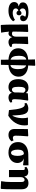

<svg xmlns="http://www.w3.org/2000/svg" viewBox="2107 -2863 981 5235"><g transform="rotate(90 2597.5 -245.5)"><path d="M273 14Q161 14 98.5 -26.5Q36 -67 36 -140Q36 -192 66 -224Q96 -256 153 -264V-267Q45 -289 45 -379Q45 -453 114.5 -492Q184 -531 317 -531Q429 -531 493.5 -493Q558 -455 558 -388Q558 -349 534.5 -326.5Q511 -304 471 -304Q438 -304 418.5 -321Q399 -338 399 -367Q399 -389 436 -442Q401 -465 332 -465Q276 -465 243 -440Q210 -415 210 -373Q210 -316 265 -292Q300 -341 338 -341Q365 -341 381 -322.5Q397 -304 397 -274Q397 -243 380.5 -224Q364 -205 337 -205Q295 -205 265 -257Q210 -235 210 -185Q210 -145 242 -123Q274 -101 332 -101Q382 -101 433 -118Q484 -135 522 -164L560 -114Q464 14 273 14Z M675 225 660 216Q655 139 652.5 64.5Q650 -10 650 -90Q650 -110 650 -150Q650 -190 650 -240.5Q650 -291 649.5 -343.5Q649 -396 649 -441.5Q649 -487 649 -515L838 -525L852 -515Q847 -423 845 -349.5Q843 -276 842.5 -215.5Q842 -155 842 -100Q863 -81 902 -81Q939 -81 959.5 -110.5Q980 -140 980 -194Q980 -214 979.5 -252.5Q979 -291 979 -338.5Q979 -386 979 -433Q979 -480 979 -515L1169 -525L1183 -515Q1180 -470 1177.5 -417.5Q1175 -365 1173.5 -313.5Q1172 -262 1171.5 -218Q1171 -174 1171 -145Q1171 -110 1181 -94.5Q1191 -79 1212 -79Q1222 -79 1230.5 -81Q1239 -83 1249 -86L1260 -37Q1235 -13 1198 0.5Q1161 14 1123 14Q1076 14 1039 -14.5Q1002 -43 992 -88H991Q982 -41 956 -13.5Q930 14 893 14Q865 14 845 -3H843Q847 48 853 105Q859 162 870 215Z M1609 221 1607 14Q1460 5 1378 -65Q1296 -135 1296 -251Q1296 -368 1378 -440.5Q1460 -513 1605 -524L1600 -708L1759 -716L1773 -707L1765 -524Q1908 -516 1989 -446.5Q2070 -377 2070 -265Q2070 -185 2031.5 -124.5Q1993 -64 1921.5 -28Q1850 8 1752 13L1747 221ZM1607 -43 1605 -471Q1555 -466 1528 -414.5Q1501 -363 1501 -273Q1501 -168 1526.5 -113Q1552 -58 1607 -43ZM1753 -39Q1806 -44 1835.5 -97.5Q1865 -151 1865 -246Q1865 -343 1840 -396.5Q1815 -450 1764 -468Z M2358 14Q2251 14 2194.5 -54.5Q2138 -123 2138 -253Q2138 -384 2199 -457.5Q2260 -531 2370 -531Q2423 -531 2458 -513.5Q2493 -496 2516 -458H2518L2525 -514L2708 -525L2722 -515Q2684 -291 2684 -157Q2684 -116 2694.5 -98.5Q2705 -81 2730 -81Q2745 -81 2765 -88L2776 -38Q2751 -14 2714 0Q2677 14 2639 14Q2587 14 2553.5 -10Q2520 -34 2512 -78H2510Q2467 14 2358 14ZM2428 -81Q2475 -81 2500 -146Q2500 -284 2508 -395Q2495 -419 2474 -433.5Q2453 -448 2431 -448Q2387 -448 2367 -405.5Q2347 -363 2347 -266Q2347 -161 2365 -121Q2383 -81 2428 -81Z M3135 19 2982 0Q2964 -224 2928.5 -327.5Q2893 -431 2835 -431Q2817 -431 2799 -424L2787 -473Q2812 -497 2855 -512Q2898 -527 2939 -527Q2991 -527 3026.5 -506Q3062 -485 3083.5 -436Q3105 -387 3115 -302.5Q3125 -218 3128 -91H3131Q3151 -115 3167.5 -161Q3184 -207 3193 -263.5Q3202 -320 3202 -378Q3202 -419 3197.5 -455.5Q3193 -492 3185 -517H3377L3392 -508Q3396 -491 3397.5 -470.5Q3399 -450 3399 -416Q3399 -286 3330.5 -173.5Q3262 -61 3135 19Z M3663 14Q3582 14 3539.5 -28Q3497 -70 3497 -150Q3497 -170 3497 -208Q3497 -246 3497.5 -293Q3498 -340 3498 -385.5Q3498 -431 3498.5 -466Q3499 -501 3499 -515L3682 -525L3697 -515Q3687 -399 3683 -316Q3679 -233 3679 -181Q3679 -106 3741 -106Q3777 -106 3806 -125L3833 -70Q3798 -27 3755.5 -6.5Q3713 14 3663 14Z M4140 14Q4006 14 3930 -55Q3854 -124 3854 -245Q3854 -330 3894 -392.5Q3934 -455 4008 -489.5Q4082 -524 4184 -526L4488 -531V-393L4473 -384L4303 -407V-405Q4357 -387 4390.5 -339.5Q4424 -292 4424 -232Q4424 -159 4388 -104Q4352 -49 4288 -17.5Q4224 14 4140 14ZM4147 -56Q4186 -56 4208 -102Q4230 -148 4230 -231Q4230 -292 4217.5 -337.5Q4205 -383 4182 -405H4171Q4060 -405 4060 -241Q4060 -155 4083 -105.5Q4106 -56 4147 -56Z M5115 225 4920 215Q4932 145 4937 86Q4942 27 4942 -47V-335Q4942 -382 4928 -403.5Q4914 -425 4884 -425Q4851 -425 4830 -396Q4809 -367 4809 -322V0H4616V-387Q4616 -432 4578 -432Q4559 -432 4542 -424L4531 -474Q4592 -526 4669 -526Q4773 -526 4794 -419H4796Q4848 -531 4969 -531Q5140 -531 5140 -345V-66Q5140 18 5137.5 91.5Q5135 165 5130 216Z"/></g></svg>

Font: Literata 36pt ExtraBold
Style: Regular
Weight: 800
Designer: Latin by Veronika Burian and Jose Scaglione. Greek by Irene Vlachou. Cyrillic by Vera Evstafieva.
Foundry: TypeTogether
Version: Version 3.002